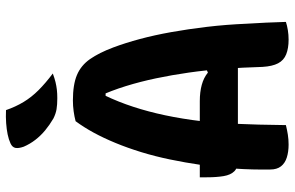

<svg xmlns="http://www.w3.org/2000/svg" viewBox="-191 -782 982 640"><g transform="rotate(-90 300.0 -462.0)"><path d="M29 -287H283Q313 -287 337 -280.5Q361 -274 378 -260L412 -275V-160H84Q61 -160 49 -172Q37 -184 33 -207.5Q29 -231 29 -264ZM203 0Q187 4 171 6.5Q155 9 138 9Q114 9 95 3Q76 -3 65.5 -16.5Q55 -30 55 -52Q54 -112 58 -169.5Q62 -227 70 -281.5Q78 -336 88.5 -386.5Q99 -437 113 -482.5Q127 -528 143.5 -568Q160 -608 178 -641Q196 -674 216 -701Q231 -705 249 -707.5Q267 -710 285 -710Q338 -710 370 -696.5Q402 -683 423 -653Q444 -623 462 -575Q477 -535 490 -486.5Q503 -438 513 -382Q523 -326 530.5 -263Q538 -200 541 -130Q543 -99 544.5 -66.5Q546 -34 547 0Q535 4 519.5 6.5Q504 9 488 9Q459 9 439 1Q419 -7 409 -26Q399 -45 397 -78Q395 -145 390.5 -206.5Q386 -268 378 -324Q370 -380 359 -432.5Q348 -485 333 -533.5Q318 -582 297 -628L335 -601H274L314 -628Q290 -582 272.5 -533.5Q255 -485 242 -430.5Q229 -376 220 -312.5Q211 -249 207.5 -172Q204 -95 203 0ZM253 -933Q264 -901 280 -874.5Q296 -848 319.5 -824.5Q343 -801 375 -777Q359 -771 346.5 -768Q334 -765 321.5 -763.5Q309 -762 293 -762Q271 -762 256 -764.5Q241 -767 225 -775Q203 -788 185.5 -802.5Q168 -817 154 -835Q140 -853 131 -874Q125 -891 127 -901.5Q129 -912 142 -918Q155 -924 172 -927.5Q189 -931 209.5 -932.5Q230 -934 253 -933Z"/></g></svg>

Font: Recursive Monospace Casual
Style: Bold
Weight: 700
Version: Version 1.047